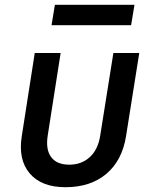

<svg xmlns="http://www.w3.org/2000/svg" viewBox="-20 -771 640 801"><path d="M253 10Q153 10 104 -47.5Q55 -105 71 -204L125 -550H233L179 -205Q170 -147 193.5 -115.5Q217 -84 269 -84Q320 -84 354.5 -115.5Q389 -147 398 -205L453 -550H561L506 -204Q490 -102 424 -46Q358 10 253 10ZM195 -666 209 -751H541L527 -666Z"/></svg>

Font: JetBrains Mono NL SemiBold
Style: Italic
Weight: 600
Italic angle: -9°
Monospace: yes
Designer: Philipp Nurullin, Konstantin Bulenkov
Foundry: JetBrains
Version: Version 2.305; ttfautohint (v1.8.4.7-5d5b)